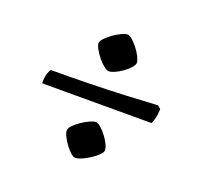

<svg xmlns="http://www.w3.org/2000/svg" viewBox="-89 -606 693 660"><g transform="rotate(20 258.0 -276.0)"><path d="M247 -46Q240 -46 230 -55Q220 -64 210.5 -77Q201 -90 194.5 -103Q188 -116 188 -125Q188 -133 198 -143.5Q208 -154 222 -163.5Q236 -173 250 -179.5Q264 -186 272 -186Q280 -186 290.5 -177Q301 -168 311.5 -154.5Q322 -141 328.5 -127.5Q335 -114 335 -105Q335 -98 325 -88Q315 -78 300.5 -68.5Q286 -59 271.5 -52.5Q257 -46 247 -46ZM254 -365Q247 -365 235.5 -374Q224 -383 213.5 -396Q203 -409 195.5 -422.5Q188 -436 188 -444Q188 -452 198 -462.5Q208 -473 222 -483Q236 -493 250 -499.5Q264 -506 272 -506Q280 -506 290.5 -496.5Q301 -487 311.5 -473.5Q322 -460 328.5 -446.5Q335 -433 335 -425Q335 -418 326 -407.5Q317 -397 304 -387.5Q291 -378 277 -371.5Q263 -365 254 -365ZM53 -248Q53 -272 57.5 -285Q62 -298 66 -301Q132 -301 203.5 -302.5Q275 -304 341 -307Q407 -310 454 -313L465 -303Q464 -281 460 -267Q456 -253 453 -248Z"/></g></svg>

Font: Texturina 12pt Medium
Style: Regular
Weight: 500
Designer: Guillermo Torres Carreño
Foundry: Omnibus-Type
Version: Version 1.002